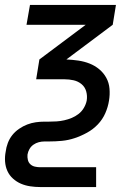

<svg xmlns="http://www.w3.org/2000/svg" viewBox="-27 -550 547 775"><path d="M135 205Q115 205 95 202Q75 199 57.5 191.5Q40 184 25.5 171Q11 158 3 140.5Q-5 123 -6.5 102.5Q-8 82 -4 62Q-2 45 4.5 27.5Q11 10 22.5 -4.5Q34 -19 50 -30Q66 -41 83 -47.5Q100 -54 117.5 -56.5Q135 -59 153 -59H171Q187 -59 202 -60Q217 -61 232.5 -64.5Q248 -68 262.5 -74Q277 -80 290 -90Q303 -100 311.5 -114.5Q320 -129 323 -144Q323 -144 323 -144Q323 -144 323 -144Q326 -163 321 -181Q316 -199 302 -210.5Q288 -222 270 -226Q252 -230 233 -230H119L132 -310L319 -450H80L94 -530H441L428 -450L241 -310Q265 -309 289 -305.5Q313 -302 334.5 -293.5Q356 -285 373.5 -270.5Q391 -256 402 -236Q413 -216 415 -192Q417 -168 413 -144H368H413Q413 -144 413 -144Q413 -144 413 -144Q409 -118 398 -93Q387 -68 368 -48Q349 -28 324.5 -14.5Q300 -1 274.5 7.5Q249 16 223 18.5Q197 21 171 21H153Q141 21 129.5 24Q118 27 108 34Q98 41 92 51.5Q86 62 84 74Q83 85 85.5 95.5Q88 106 95.5 113Q103 120 113.5 122.5Q124 125 135 125H361V205Z"/></svg>

Font: Iosevka Curly Medium Oblique
Style: Regular
Weight: 500
Italic angle: -9°
Monospace: yes
Designer: Belleve Invis
Foundry: Belleve Invis
Version: Version 11.1.0; ttfautohint (v1.8.3)